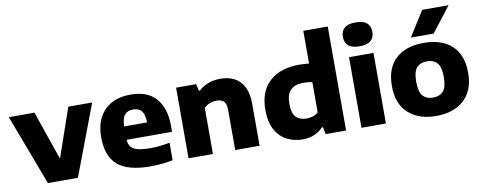

<svg xmlns="http://www.w3.org/2000/svg" viewBox="-69 -1134 3689 1469"><g transform="rotate(-10 1775.5 -399.0)"><path d="M204.5 0 -2.5 -548.5H196.5L328 -168L459.5 -548.5H645L437.5 0Z M999 10.5Q826.5 10.5 746.5 -57.8Q666.5 -126 666.5 -273.5Q666.5 -406 738.8 -481.5Q811 -557 946.5 -557Q1075.5 -557 1141.8 -480.8Q1208 -404.5 1208 -267.5V-221.5H854.5Q857.5 -187 873.8 -166.2Q890 -145.5 926.8 -136.2Q963.5 -127 1027.5 -127Q1061 -127 1099.2 -131.2Q1137.5 -135.5 1174.5 -142.5V-6.5Q1126 3 1083 6.8Q1040 10.5 999 10.5ZM944 -441.5Q900 -441.5 877.8 -414.8Q855.5 -388 854 -325.5H1032.5Q1031 -388 1009.2 -414.8Q987.5 -441.5 944 -441.5Z M1297 0V-548.5H1452.5L1464.5 -495.5H1473Q1539 -557 1642.5 -557Q1702.5 -557 1749.2 -533.5Q1796 -510 1822.5 -458.5Q1849 -407 1849 -324V0H1659.5V-313Q1659.5 -360.5 1639.8 -378.8Q1620 -397 1584.5 -397Q1557 -397 1530.8 -387Q1504.5 -377 1486.5 -357.5V0Z M2184.5 9.5Q2118 9.5 2062.5 -18.5Q2007 -46.5 1973.5 -106.5Q1940 -166.5 1940 -262.5Q1940 -404 2022.5 -481Q2105 -558 2256.5 -558Q2276.5 -558 2295.5 -556.8Q2314.5 -555.5 2331 -554V-808H2521V0H2362L2351.5 -56H2343Q2316 -26.5 2276.2 -8.5Q2236.5 9.5 2184.5 9.5ZM2239 -142.5Q2264 -142.5 2288.5 -150Q2313 -157.5 2331 -174.5V-409.5Q2317.5 -412.5 2299.8 -414.2Q2282 -416 2263.5 -416Q2195.5 -416 2162.2 -382.8Q2129 -349.5 2129 -276Q2129 -200.5 2159.2 -171.5Q2189.5 -142.5 2239 -142.5Z M2640.5 0V-548.5H2830.5V0ZM2735.5 -616.5Q2676.5 -616.5 2648.8 -640.5Q2621 -664.5 2621 -709.5Q2621 -754 2648.8 -778Q2676.5 -802 2735.5 -802Q2794.5 -802 2822.2 -778Q2850 -754 2850 -709.5Q2850 -664.5 2822.2 -640.5Q2794.5 -616.5 2735.5 -616.5Z M3221 10.5Q3085.5 10.5 3005.2 -62.2Q2925 -135 2925 -273.5Q2925 -412 3003 -484.5Q3081 -557 3221 -557Q3361.5 -557 3439.5 -484.5Q3517.5 -412 3517.5 -273.5Q3517.5 -135.5 3437 -62.5Q3356.5 10.5 3221 10.5ZM3221 -132.5Q3273 -132.5 3300.8 -164Q3328.5 -195.5 3328.5 -273Q3328.5 -352 3300.5 -383Q3272.5 -414 3221 -414Q3170 -414 3142 -383Q3114 -352 3114 -274Q3114 -195.5 3141.8 -164Q3169.5 -132.5 3221 -132.5ZM3132.5 -614 3254.5 -808H3459.5L3309.5 -614Z"/></g></svg>

Font: Encode Sans Semi Expanded ExtraBold
Style: Regular
Weight: 800
Width: 6
Designer: Multiple Designers
Foundry: Impallari Type
Version: Version 3.000; ttfautohint (v1.8.3) -l 8 -r 50 -G 200 -x 14 